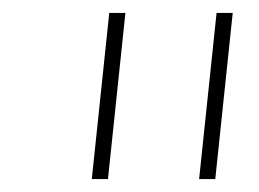

<svg xmlns="http://www.w3.org/2000/svg" viewBox="-20 -720 401 297"><path d="M288 -443 315 -700H340L313 -443ZM122 -443 149 -700H174L147 -443Z"/></svg>

Font: MuseoModerno Thin Thin
Style: Italic
Weight: 250
Italic angle: -9°
Version: Version 1.003